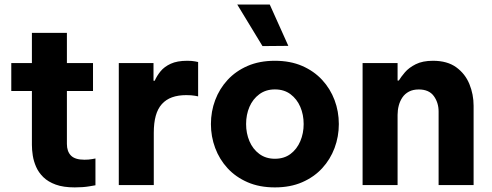

<svg xmlns="http://www.w3.org/2000/svg" viewBox="-20 -804 2135 834"><path d="M304.6 10Q255.4 10 222.2 -2.1Q189 -14.2 168.4 -34.3Q147.8 -54.4 137 -79Q126.2 -103.6 122.4 -128.3Q118.6 -153 118.6 -174.6V-661.2H270.6V-178.8Q270.6 -146 288.4 -128.1Q306.2 -110.2 347 -110.2Q365.4 -110.2 380 -112.9Q394.6 -115.6 394.6 -115.6V0.8Q394.6 0.8 367.7 5.4Q340.8 10 304.6 10ZM384 -408.8H29V-530H384Z M648 0H496V-530H646.8V-453.2H652Q661.2 -474.4 677.4 -494.3Q693.6 -514.2 721.6 -527.1Q749.6 -540 793.2 -540Q814.4 -540 827.5 -537.3Q840.6 -534.6 840.6 -534.6V-385.4Q840.6 -385.4 826.3 -388.1Q812 -390.8 789 -390.8Q753.8 -390.8 727.4 -381.3Q701 -371.8 683.1 -351.9Q665.2 -332 656.6 -301.1Q648 -270.2 648 -227Z M1174 10Q1107 10 1055.5 -12.4Q1004 -34.8 968.6 -73.2Q933.2 -111.6 914.7 -161.2Q896.2 -210.8 896.2 -265Q896.2 -319.8 914.7 -369.1Q933.2 -418.4 968.6 -456.8Q1004 -495.2 1055.5 -517.6Q1107 -540 1174 -540Q1241 -540 1292.5 -517.6Q1344 -495.2 1379.4 -456.8Q1414.8 -418.4 1433.3 -369.1Q1451.8 -319.8 1451.8 -265Q1451.8 -210.8 1433.3 -161.2Q1414.8 -111.6 1379.4 -73.2Q1344 -34.8 1292.5 -12.4Q1241 10 1174 10ZM1174 -114.4Q1214.2 -114.4 1242 -135.3Q1269.8 -156.2 1284.4 -190.6Q1299 -225 1299 -265Q1299 -306 1284.4 -339.9Q1269.8 -373.8 1242 -394.7Q1214.2 -415.6 1174 -415.6Q1134.8 -415.6 1106.5 -394.7Q1078.2 -373.8 1063.6 -339.9Q1049 -306 1049 -265Q1049 -225 1063.6 -190.6Q1078.2 -156.2 1106.5 -135.3Q1134.8 -114.4 1174 -114.4ZM1232.4 -604.8 1120.2 -603.8 1010.6 -784.2H1151.8Z M1707 0H1555V-530H1707V-454.2H1712.4Q1721.8 -469.8 1738.9 -489.9Q1756 -510 1785.8 -525Q1815.6 -540 1860.8 -540Q1923 -540 1961.9 -511.7Q2000.8 -483.4 2019 -438.7Q2037.2 -394 2037.2 -344.6V0H1885.2V-319.4Q1885.2 -358 1864.4 -386.7Q1843.6 -415.4 1799 -415.4Q1774 -415.4 1756.3 -406Q1738.6 -396.6 1727.9 -380.7Q1717.2 -364.8 1712.1 -345.3Q1707 -325.8 1707 -305Z"/></svg>

Font: Be Vietnam Pro Variable Thin
Style: Regular
Weight: 100
Designer: Lam Bao, Tony Le, Vietanh Nguyen
Foundry: Yellow Type Foundry
Version: Version 1.002